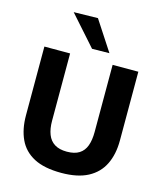

<svg xmlns="http://www.w3.org/2000/svg" viewBox="-139 -1070 1006 1185"><g transform="rotate(15 364.0 -477.5)"><path d="M365.4 13.3Q256.4 13.3 190.2 -21.6Q123.9 -56.6 93.9 -121.2Q63.8 -185.8 63.8 -274.1Q63.8 -293.4 63.8 -325.6Q63.8 -357.8 63.8 -396.7Q63.8 -435.5 63.8 -474.4Q63.8 -543.6 63.8 -599Q63.8 -654.4 63.8 -713H228.1Q228.1 -654.4 228.1 -599Q228.1 -543.6 228.1 -474.4V-283.1Q228.1 -231.9 242.2 -195.8Q256.2 -159.8 286.4 -141Q316.6 -122.1 364.8 -122.1Q414.2 -122.1 443.8 -141Q473.4 -159.8 486.6 -195.8Q499.8 -231.9 499.8 -283.5V-474.4Q499.8 -543.6 499.8 -599Q499.8 -654.4 499.8 -713H664.1Q664.1 -654.4 664.1 -599Q664.1 -543.6 664.1 -474.4Q664.1 -435.5 664.1 -396.2Q664.1 -356.9 664.1 -324.3Q664.1 -291.8 664.1 -273.5Q664.1 -185.5 632.6 -121.1Q601.2 -56.6 535.2 -21.6Q469.2 13.3 365.4 13.3ZM351.5 -775.7Q324.4 -806.6 296.7 -837.5Q268.9 -868.5 240.8 -900.3Q212.7 -932.2 183.5 -965L337.6 -968.1Q369 -920.2 399.9 -872.7Q430.9 -825.2 462.1 -777.4Z"/></g></svg>

Font: Commissioner Thin
Style: Regular
Weight: 100
Designer: Kostas Bartsokas
Foundry: Kostas Bartsokas
Version: Version 1.001;gftools[0.9.23]